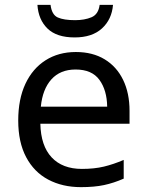

<svg xmlns="http://www.w3.org/2000/svg" viewBox="-20 -760 604 790"><path d="M292 -546Q361 -546 410.5 -516Q460 -486 486.5 -431.5Q513 -377 513 -304V-251H146Q148 -160 192.5 -112.5Q237 -65 317 -65Q368 -65 407.5 -74.5Q447 -84 489 -102V-25Q448 -7 408 1.5Q368 10 313 10Q237 10 178.5 -21Q120 -52 87.5 -113.5Q55 -175 55 -264Q55 -352 84.5 -415Q114 -478 167.5 -512Q221 -546 292 -546ZM291 -474Q228 -474 191.5 -433.5Q155 -393 148 -321H421Q420 -389 389 -431.5Q358 -474 291 -474ZM445 -740Q440 -680 399.5 -643Q359 -606 287 -606Q213 -606 175.5 -642.5Q138 -679 134 -740H188Q193 -699 218 -688Q243 -677 289 -677Q328 -677 356.5 -689Q385 -701 390 -740Z"/></svg>

Font: Noto Sans IKEA
Style: Regular
Weight: 400
Designer: Monotype Design Team
Foundry: Monotype Imaging Inc.
Version: Version 2.001